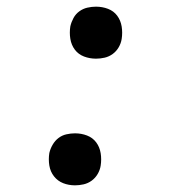

<svg xmlns="http://www.w3.org/2000/svg" viewBox="-20 -548 540 576"><path d="M268 -372Q249 -372 232 -378.5Q215 -385 204.5 -399Q194 -413 191 -431.5Q188 -450 191 -469Q194 -482 200.5 -494Q207 -506 218 -514Q229 -522 242 -525Q255 -528 268 -528Q287 -528 304 -521.5Q321 -515 331.5 -501Q342 -487 345 -468.5Q348 -450 345 -431Q343 -418 336 -406Q329 -394 318 -386Q307 -378 294 -375Q281 -372 268 -372ZM205 8Q186 8 169.5 1.5Q153 -5 142 -19Q131 -33 128 -51.5Q125 -70 128 -89Q131 -102 138 -114Q145 -126 155.5 -134Q166 -142 179 -145Q192 -148 205 -148Q224 -148 241 -141.5Q258 -135 268.5 -121Q279 -107 282 -88.5Q285 -70 282 -51Q280 -38 273 -26Q266 -14 255 -6Q244 2 231 5Q218 8 205 8Z"/></svg>

Font: Iosevka Curly
Style: Italic
Weight: 400
Italic angle: -9°
Monospace: yes
Designer: Belleve Invis
Foundry: Belleve Invis
Version: Version 22.1.2; ttfautohint (v1.8.4)